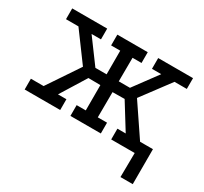

<svg xmlns="http://www.w3.org/2000/svg" viewBox="-153 -809 1280 1203"><g transform="rotate(30 487.0 -207.0)"><path d="M840 175 842 0H747V-78H929V175ZM50 -589H303V-511H235L362 -339H443V-510H377V-588H597V-510H532L531 -339H612L739 -511H672V-589H924V-511H835L682 -306L836 -78H928V0H672V-78H732L618 -262L531 -261L530 -78H597V0H377V-78H443V-261L356 -262L242 -78H303V0H46V-78H138L291 -306L140 -511H50Z"/></g></svg>

Font: Podkova Medium
Style: Regular
Weight: 500
Designer: Ilya Yudin
Foundry: Cyreal (www.cyreal.org)
Version: Version 2.103